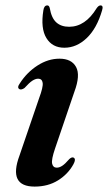

<svg xmlns="http://www.w3.org/2000/svg" viewBox="-20 -680 399 710"><path d="M190 -60Q199.5 -60 210 -66.8Q220.5 -73.5 236.5 -92Q246 -100.5 252.5 -97Q262 -91.5 251.5 -72.5Q231.5 -36 194.5 -13Q157.5 10 108 10Q9.5 10 52 -104.5L124.5 -316.5Q140 -358 137.8 -373.5Q135.5 -389 121 -389Q111.5 -389 100 -381.8Q88.5 -374.5 70.5 -354.5Q59.5 -347 52.5 -350Q41.5 -355.5 53.5 -372Q79.5 -412.5 118.8 -437.8Q158 -463 200 -463Q244.5 -463 261.2 -432.5Q278 -402 255 -340.5L183.5 -130.5Q169.5 -89.5 172.8 -74.8Q176 -60 190 -60ZM235.6 -581Q295.5 -581 337.3 -649.5Q344.6 -660 351.5 -660Q363.2 -660 357.6 -642Q338.2 -575 300.7 -539.2Q263.2 -503.5 217.9 -503.5Q173.5 -503.5 151.6 -539.2Q129.6 -575 140.4 -642Q143 -660 155 -660Q161.9 -660 164.1 -649.5Q170.5 -613 188.4 -597Q206.3 -581 235.6 -581Z"/></svg>

Font: Fraunces 72pt SemiBold
Style: Italic
Weight: 600
Italic angle: -16°
Version: Version 1.000;[b76b70a41]